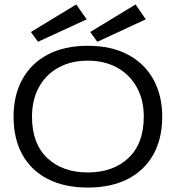

<svg xmlns="http://www.w3.org/2000/svg" viewBox="-20 -833 790 864"><path d="M375 11Q270 11 195 -27.5Q120 -66 80.5 -137.5Q41 -209 41 -308Q41 -404 80.5 -476Q120 -548 195 -587.5Q270 -627 375 -627Q480 -627 555 -587.5Q630 -548 670 -476Q710 -404 710 -308Q710 -209 670 -137.5Q630 -66 555 -27.5Q480 11 375 11ZM375 -57Q489 -57 558 -122Q627 -187 627 -308Q627 -384 595.5 -440.5Q564 -497 507.5 -528.5Q451 -560 375 -560Q299 -560 242.5 -528.5Q186 -497 155 -440.5Q124 -384 124 -308Q124 -187 192.5 -122Q261 -57 375 -57ZM418 -645 386 -689 590 -813 636 -746ZM151 -645 119 -689 323 -813 370 -746Z"/></svg>

Font: Inconsolata ExtraExpanded Thin
Style: Regular
Weight: 100
Width: 8
Monospace: yes
Designer: Raph Levien, Cyreal, Brenton Simpson
Foundry: Raph Levien, Cyreal, Google
Version: Version 3.100; ttfautohint (v1.8.4.7-5d5b)